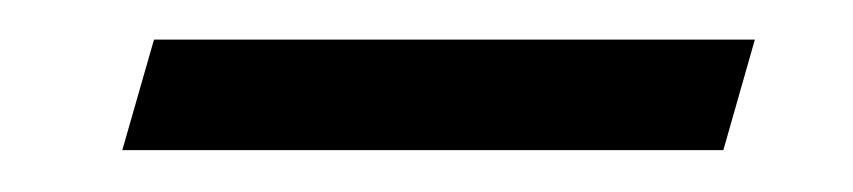

<svg xmlns="http://www.w3.org/2000/svg" viewBox="-20 -294 422 95"><path d="M40.5 -219.7 56.2 -274.4H353.5L337.9 -219.7Z"/></svg>

Font: Elstob 6pt Medium
Style: Italic
Weight: 500
Italic angle: -20°
Designer: Peter S. Baker
Version: Version 1.015